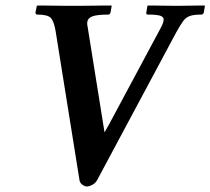

<svg xmlns="http://www.w3.org/2000/svg" viewBox="-20 -666 765 698"><path d="M518 -613Q510 -613 512 -621L516 -645L518 -646Q518 -646 531 -646Q544 -646 564 -645.5Q584 -645 604.5 -645Q625 -645 639 -645Q656 -645 676 -645.5Q696 -646 710 -646Q724 -646 724 -646L725 -645L721 -621Q719 -613 712 -613Q685 -613 670.5 -608Q656 -603 646 -589.5Q636 -576 621 -549L333 -11Q327 0 315.5 6Q304 12 296 12Q289 12 280 6Q271 0 269 -11L182 -554Q176 -589 164.5 -601Q153 -613 116 -613Q109 -613 109 -621L114 -645L116 -646Q116 -646 130.5 -646Q145 -646 167 -645.5Q189 -645 210.5 -645Q232 -645 246 -645Q259 -645 282 -645Q305 -645 328.5 -645.5Q352 -646 368.5 -646Q385 -646 385 -646L386 -645L382 -621Q380 -613 373 -613Q332 -613 314.5 -606Q297 -599 297 -581Q297 -576 298 -572L355 -216L360 -185L376 -213L563 -562Q575 -584 575 -595Q575 -605 562 -609Q549 -613 518 -613Z"/></svg>

Font: Libertinus Serif SemiBold
Style: Italic
Weight: 600
Italic angle: -11.5°
Designer: Philipp H. Poll, Khaled Hosny
Foundry: Caleb Maclennan
Version: Version 7.051;RELEASE